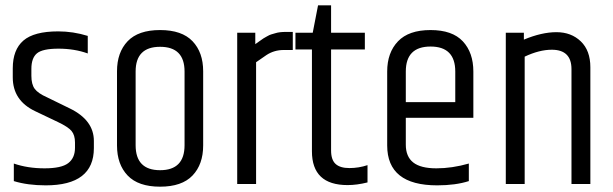

<svg xmlns="http://www.w3.org/2000/svg" viewBox="-20 -692 2304 722"><path d="M28 -435Q28 -505 68 -539.5Q108 -574 199 -574Q255 -574 310 -557V-491Q260 -509 200 -509Q140 -509 119 -491.5Q98 -474 98 -433V-407Q98 -375 110.5 -358Q123 -341 157 -326L243 -284Q333 -240 333 -162V-135Q333 5 152 5Q84 5 32 -11V-77Q84 -59 147.5 -59Q211 -59 236.5 -78.5Q262 -98 262 -136V-156Q262 -184 249 -199.5Q236 -215 198 -233L112 -274Q28 -314 28 -401Z M674 -423Q674 -516 582 -516Q490 -516 490 -423V-146Q490 -52 582 -52Q674 -52 674 -146ZM420 -424Q420 -495 460 -537Q500 -579 582 -579Q664 -579 704 -537Q744 -495 744 -424V-145Q744 -74 704 -32Q664 10 582 10Q500 10 460 -32Q420 -74 420 -145Z M1056 -572H1081V-504H1047Q1011 -504 982 -485Q973 -479 943 -458V0H872V-569H940V-526Q943 -528 955.5 -537Q968 -546 970.5 -547.5Q973 -549 983.5 -555Q994 -561 999.5 -562.5Q1005 -564 1015 -567Q1030 -572 1056 -572Z M1225 -672V-569H1352V-506H1225V-126Q1225 -91 1242 -75.5Q1259 -60 1294 -60Q1329 -60 1362 -71V-6Q1322 4 1287 4Q1153 4 1153 -123V-506H1091V-569H1156L1176 -672Z M1436 -145V-423Q1436 -494 1476.5 -536.5Q1517 -579 1599 -579Q1681 -579 1720.5 -536.5Q1760 -494 1760 -423V-249H1506V-148Q1506 -103 1534 -81Q1562 -59 1621 -59Q1680 -59 1743 -77V-11Q1693 5 1624 5Q1436 5 1436 -145ZM1506 -308H1692V-423Q1692 -517 1599 -517Q1506 -517 1506 -423Z M1950 -543Q2017 -571 2072.5 -571Q2128 -571 2164 -536.5Q2200 -502 2200 -439V0H2129V-432Q2129 -505 2055 -505Q2008 -505 1953 -479V0H1882V-569H1950Z"/></svg>

Font: Khand
Style: Regular
Weight: 400
Designer: Devanagari: Sanchit Sawaria, Jyotish Sonowal; Latin: Satya Rajpurohit
Foundry: Indian Type Foundry
Version: Version 1.100;PS 1.0;hotconv 1.0.78;makeotf.lib2.5.61930; tt